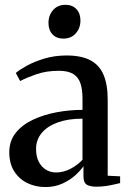

<svg xmlns="http://www.w3.org/2000/svg" viewBox="-20 -766 534 796"><path d="M167.5 9.5Q128.5 9.5 94.5 -6.5Q60.5 -22.5 39.5 -54.8Q18.5 -87 18.5 -135Q18.5 -182.5 45.8 -216Q73 -249.5 117.8 -270.2Q162.5 -291 216 -300.8Q269.5 -310.5 322 -310.5V-357.5Q322 -395 313.5 -420.5Q305 -446 283.8 -459.2Q262.5 -472.5 224 -472.5Q172 -472.5 131 -458.2Q90 -444 63.5 -430L45.5 -463.5Q60.5 -476.5 91.2 -493.5Q122 -510.5 164.2 -523.2Q206.5 -536 256 -536Q317 -536 354.5 -516.2Q392 -496.5 409.2 -456Q426.5 -415.5 426.5 -352.5V-37.5L478 -35V-7Q467.5 -4.5 451.2 -0.8Q435 3 416.5 5.5Q398 8 380 8Q353 8 339.5 -0.5Q326 -9 326 -35.5V-77Q316 -61.5 294 -41Q272 -20.5 240 -5.5Q208 9.5 167.5 9.5ZM212 -51Q242.5 -51 271 -65.5Q299.5 -80 322 -103.5V-274Q262.5 -274 219.5 -258.5Q176.5 -243 153 -214.8Q129.5 -186.5 129.5 -148.5Q129.5 -117.5 140.5 -95.8Q151.5 -74 170.5 -62.5Q189.5 -51 212 -51ZM242.5 -606Q214 -606 197.5 -623.8Q181 -641.5 181 -671Q181 -702.5 200 -724.2Q219 -746 251 -746H252Q280 -746 296.8 -728.2Q313.5 -710.5 313.5 -681Q313.5 -649.5 294.2 -627.8Q275 -606 243.5 -606Z"/></svg>

Font: Merriweather 96pt Medium
Style: Regular
Weight: 500
Version: Version 2.100